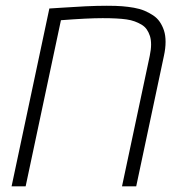

<svg xmlns="http://www.w3.org/2000/svg" viewBox="-20 -660 653 680"><path d="M560.5 -461.9 462.4 0H412.1L510.3 -461.9Q515.1 -484.9 515.1 -502.2Q515.1 -519.5 511 -532.5Q506.8 -545.4 499.8 -555.7Q492.7 -565.9 481.2 -572.8Q469.7 -579.6 457 -584.2Q444.3 -588.9 427.7 -591.3Q397 -595.7 343.5 -595.7Q290 -595.7 195.8 -588.4L70.8 0H21L154.8 -629.9Q158.7 -629.9 200 -632.8Q241.2 -635.7 283 -637.7Q324.7 -639.6 358.2 -639.6Q391.6 -639.6 412.6 -637.9Q433.6 -636.2 454.3 -632.6Q475.1 -628.9 491.5 -622.1Q507.8 -615.2 522.2 -605.7Q536.6 -596.2 545.9 -582.5Q555.2 -568.8 560.8 -551.8Q566.4 -534.7 566.4 -511.7Q566.4 -488.8 560.5 -461.9Z"/></svg>

Font: Open Sans Hebrew Light
Style: Italic
Weight: 300
Italic angle: -12°
Foundry: Ascender Corporation, Yanek Iontef
Version: Version 2.001;PS 002.001;hotconv 1.0.70;makeotf.lib2.5.58329